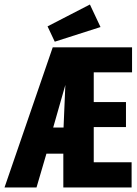

<svg xmlns="http://www.w3.org/2000/svg" viewBox="-25 -832 608 852"><path d="M218 -647 421 -712 374 -812 186 -715ZM-5 0H137L181 -150H256V0H559V-112H391V-268H534V-379H391V-511H561V-622H209ZM211 -266 265 -455 257 -266Z"/></svg>

Font: Inconsolata SemiExpanded Black
Style: Regular
Weight: 900
Width: 6
Monospace: yes
Designer: Raph Levien, Cyreal, Brenton Simpson
Foundry: Raph Levien, Cyreal, Google
Version: Version 3.100